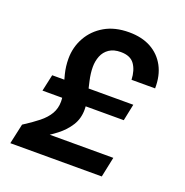

<svg xmlns="http://www.w3.org/2000/svg" viewBox="-127 -825 905 941"><g transform="rotate(20 325.0 -355.0)"><path d="M27 0 50 -105Q94 -133 126 -158.5Q158 -184 174.5 -212.5Q191 -241 191 -276Q191 -305 181.5 -338Q172 -371 162.5 -409Q153 -447 153 -487Q153 -547 181.5 -598Q210 -649 262.5 -679.5Q315 -710 389 -710Q456 -710 503.5 -684Q551 -658 577 -610Q603 -562 602 -495H479Q477 -544 455.5 -574.5Q434 -605 384 -605Q347 -605 323.5 -589Q300 -573 289.5 -546.5Q279 -520 279 -490Q279 -457 287.5 -419.5Q296 -382 304.5 -345.5Q313 -309 313 -279Q313 -232 290 -195.5Q267 -159 230 -130.5Q193 -102 149 -77L137 -105H526L504 0ZM87 -296 106 -383H529L511 -296Z"/></g></svg>

Font: Azeret Mono Thin Medium
Style: Italic
Weight: 500
Italic angle: -12°
Version: Version 1.002